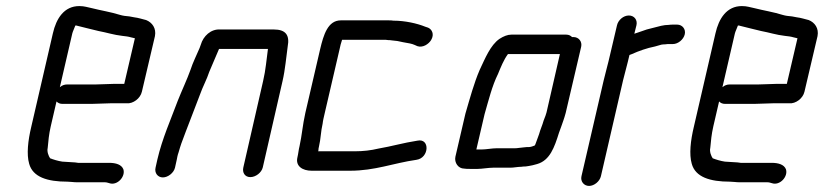

<svg xmlns="http://www.w3.org/2000/svg" viewBox="-20 -559 2712 632"><path d="M228 -475C231 -475 233 -475 235 -474C256 -469 282 -462 304 -457C331 -452 355 -444 382 -441L398 -439C406 -438 417 -434 424 -433L389 -283H357C344 -283 310 -281 295 -281H201C192 -281 184 -278 177 -272L218 -449C219 -454 226 -469 228 -475ZM343 -219H397C418 -217 442 -235 447 -257L490 -440C495 -466 481 -485 461 -493L442 -498C435 -500 429 -501 422 -502L406 -505C394 -506 385 -507 375 -510C347 -519 310 -525 283 -532C267 -535 259 -539 241 -539C191 -539 165 -498 154 -449L83 -142C72 -96 67 -51 76 -20C88 24 136 39 202 39C212 39 222 41 233 41H325C332 41 335 43 340 44C366 53 394 22 386 -2C380 -17 362 -23 339 -23H237C230 -24 224 -25 217 -25C209 -25 192 -27 185 -27C171 -29 155 -34 145 -38C140 -45 134 -60 137 -72C139 -94 141 -117 147 -143L166 -225C171 -220 177 -217 186 -217H280C295 -217 330 -219 343 -219Z M556 -7 562 -34C563 -39 564 -47 568 -58C571 -69 574 -78 577 -87C596 -139 619 -196 638 -247C647 -273 661 -298 669 -323C679 -348 691 -373 701 -398H862C857 -363 855 -330 846 -292L781 -8C777 9 786 24 804 24C822 24 841 9 845 -8L910 -292C919 -331 922 -371 927 -406C934 -443 921 -462 881 -462H705C674 -464 649 -440 641 -412C640 -409 639 -406 637 -401C627 -377 615 -354 607 -329C596 -298 578 -260 565 -227C542 -165 514 -103 498 -34L492 -7C488 10 499 25 516 25C533 25 552 10 556 -7Z M1042 -152C1043 -162 1046 -174 1049 -187L1098 -398C1100 -407 1102 -417 1106 -428H1242C1248 -428 1253 -428 1258 -427C1261 -427 1265 -427 1270 -426L1288 -424C1293 -423 1299 -422 1307 -420C1319 -418 1319 -418 1329 -416C1335 -415 1340 -413 1345 -411L1354 -407C1372 -401 1391 -414 1399 -427C1411 -447 1401 -463 1389 -468L1380 -471C1353 -482 1313 -491 1275 -491C1270 -492 1265 -492 1258 -492H1102C1059 -492 1045 -444 1034 -398L985 -187C976 -147 974 -114 966 -78C963 -67 962 -53 959 -41C952 -12 976 3 1006 3H1132C1215 3 1274 -22 1351 -33C1393 -39 1396 -105 1354 -96C1308 -89 1268 -77 1226 -70C1201 -64 1176 -61 1147 -61H1027L1028 -63C1028 -68 1029 -73 1030 -77C1036 -102 1036 -127 1042 -152Z M1566 -67H1548L1575 -183C1588 -228 1600 -277 1619 -315C1629 -339 1638 -362 1652 -381H1823L1779 -189C1774 -171 1771 -169 1766 -151L1758 -129C1754 -114 1748 -101 1743 -86C1742 -83 1741 -81 1740 -80C1736 -78 1726 -75 1722 -75C1717 -75 1711 -75 1705 -74L1687 -72C1682 -71 1677 -71 1674 -71H1615C1600 -71 1580 -67 1566 -67ZM1508 -4C1513 -3 1520 -3 1529 -3H1552C1566 -3 1588 -7 1603 -7H1660C1671 -7 1684 -10 1696 -10C1701 -11 1706 -11 1710 -11C1717 -12 1724 -13 1733 -15L1748 -19C1790 -31 1805 -74 1820 -122L1828 -144C1834 -162 1836 -165 1842 -187L1893 -405C1897 -422 1885 -437 1868 -437H1863C1858 -442 1852 -445 1844 -445H1663C1651 -445 1638 -440 1624 -431C1594 -410 1577 -367 1559 -329C1540 -285 1527 -236 1512 -185L1479 -43C1475 -24 1488 -4 1508 -4Z M2011 -476 1987 -374C1982 -351 1973 -320 1967 -294L1894 21C1890 38 1902 53 1919 53C1936 53 1954 38 1958 21L2031 -295C2037 -320 2046 -351 2051 -374L2052 -378C2055 -379 2058 -380 2060 -381C2082 -391 2110 -401 2136 -406L2157 -412C2162 -413 2166 -413 2169 -413C2174 -414 2180 -414 2185 -414H2195C2212 -414 2230 -429 2234 -446C2238 -463 2226 -478 2209 -478H2199C2192 -478 2186 -478 2180 -477C2173 -477 2165 -476 2156 -474C2139 -469 2126 -467 2109 -462L2080 -452C2076 -451 2071 -449 2068 -448L2075 -476C2079 -493 2068 -508 2050 -508C2032 -508 2015 -493 2011 -476Z M2409 -475C2412 -475 2414 -475 2416 -474C2437 -469 2463 -462 2485 -457C2512 -452 2536 -444 2563 -441L2579 -439C2587 -438 2598 -434 2605 -433L2570 -283H2538C2525 -283 2491 -281 2476 -281H2382C2373 -281 2365 -278 2358 -272L2399 -449C2400 -454 2407 -469 2409 -475ZM2524 -219H2578C2599 -217 2623 -235 2628 -257L2671 -440C2676 -466 2662 -485 2642 -493L2623 -498C2616 -500 2610 -501 2603 -502L2587 -505C2575 -506 2566 -507 2556 -510C2528 -519 2491 -525 2464 -532C2448 -535 2440 -539 2422 -539C2372 -539 2346 -498 2335 -449L2264 -142C2253 -96 2248 -51 2257 -20C2269 24 2317 39 2383 39C2393 39 2403 41 2414 41H2506C2513 41 2516 43 2521 44C2547 53 2575 22 2567 -2C2561 -17 2543 -23 2520 -23H2418C2411 -24 2405 -25 2398 -25C2390 -25 2373 -27 2366 -27C2352 -29 2336 -34 2326 -38C2321 -45 2315 -60 2318 -72C2320 -94 2322 -117 2328 -143L2347 -225C2352 -220 2358 -217 2367 -217H2461C2476 -217 2511 -219 2524 -219Z"/></svg>

Font: Electronic
Style: SeBdIt
Weight: 600
Version: Version 1.011